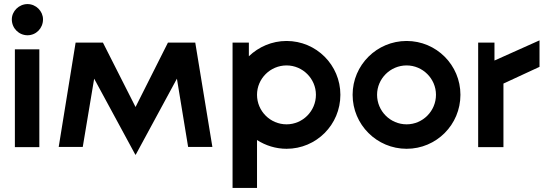

<svg xmlns="http://www.w3.org/2000/svg" viewBox="-20 -722 2680 942"><path d="M53 -480V0H173V-480ZM115 -549C157 -549 191 -583 191 -627C191 -667 157 -702 115 -702C73 -702 38 -667 38 -627C38 -583 73 -549 115 -549Z M644 37H646L848 -336L903 -1H1022L938 -513H804L645 -197L485 -513H351L268 -1H386L442 -336Z M1386 8C1532 8 1650 -110 1650 -257C1650 -403 1532 -521 1386 -521C1314 -521 1249 -492 1201 -446V-513H1121V200H1241V-35C1283 -8 1333 8 1386 8ZM1386 -112C1306 -112 1241 -177 1241 -257C1241 -336 1306 -401 1386 -401C1465 -401 1530 -336 1530 -257C1530 -177 1465 -112 1386 -112Z M1975 8C2121 8 2239 -110 2239 -257C2239 -403 2121 -521 1975 -521C1829 -521 1710 -403 1710 -257C1710 -110 1829 8 1975 8ZM1975 -112C1895 -112 1830 -177 1830 -257C1830 -336 1895 -401 1975 -401C2054 -401 2119 -336 2119 -257C2119 -177 2054 -112 1975 -112Z M2326 0H2450V-312L2627 -394V-524L2406 -425V-513H2326Z"/></svg>

Font: Lineal
Style: Bold
Weight: 700
Designer: Created by Frank Adebiaye with contributions from Anton Moglia & Ariel Martín Pérez
Created by Frank ADEBIAYE with FontF
Foundry: Velvetyne Type Foundry
Version: Version 2.000;Glyphs 3.2 (3227)